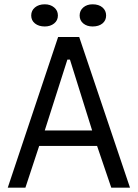

<svg xmlns="http://www.w3.org/2000/svg" viewBox="-20 -872 640 892"><path d="M431 -194H162L98 0H16L250 -700H348L584 0H497ZM188 -266H408L305 -595H293ZM125 -800Q125 -823 142.5 -837.5Q160 -852 188 -852Q214 -852 231.5 -837.5Q249 -823 249 -800Q249 -777 231.5 -763Q214 -749 188 -749Q160 -749 142.5 -763Q125 -777 125 -800ZM350 -800Q350 -823 367 -837.5Q384 -852 410 -852Q439 -852 456 -837.5Q473 -823 473 -800Q473 -777 456 -763Q439 -749 410 -749Q384 -749 367 -763Q350 -777 350 -800Z"/></svg>

Font: PT Mono
Style: Regular
Weight: 400
Monospace: yes
Designer: A.Korolkova, I.Chaeva
Foundry: ParaType Ltd
Version: Version 1.001W OFL